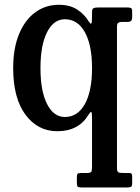

<svg xmlns="http://www.w3.org/2000/svg" viewBox="-20 -552 602 823"><path d="M508 189.5H536.5Q546.5 189.5 546.5 204V233Q546.5 245.5 542.2 248.5Q538 251.5 525 251.5H328.5Q316.5 251.5 313 248Q309.5 244.5 309.5 232V210Q309.5 197.5 312.2 193.5Q315 189.5 327 189.5H352Q368 189.5 371.2 184.2Q374.5 179 374.5 162.5V-43.5Q374.5 -71.5 370.8 -72Q367 -72.5 360 -61Q317.5 10.5 226 10.5Q141.5 10.5 89 -60.5Q36.5 -131.5 36.5 -260Q36.5 -345.5 61.8 -406.2Q87 -467 131.2 -499.2Q175.5 -531.5 232 -531.5Q278.5 -531.5 309.8 -511.8Q341 -492 360.5 -460Q367 -449.5 370.8 -450.8Q374.5 -452 374.5 -480V-500Q374.5 -514 380.8 -517Q387 -520 401.5 -520H526.5Q536.5 -520 541.5 -517.5Q546.5 -515 546.5 -503.5V-479.5Q546.5 -467 541.8 -462.5Q537 -458 528 -458H501Q492 -458 486.8 -454.2Q481.5 -450.5 481.5 -438V169Q481.5 183.5 487.2 186.5Q493 189.5 508 189.5ZM374.5 -260Q374.5 -358.5 343.8 -414Q313 -469.5 258 -469.5Q210 -469.5 181.8 -414Q153.5 -358.5 153.5 -260Q153.5 -161.5 181.8 -106Q210 -50.5 258 -50.5Q313 -50.5 343.8 -106Q374.5 -161.5 374.5 -260Z"/></svg>

Font: Besley* Narrow Medium
Style: Regular
Weight: 500
Width: 4
Designer: Owen Earl
Foundry: indestructible type*
Version: Version 3.000; ttfautohint (v1.8.3)